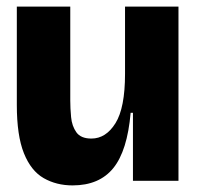

<svg xmlns="http://www.w3.org/2000/svg" viewBox="-20 -548 597 582"><path d="M200 14Q151 14 112.5 -8Q74 -30 52.5 -83.5Q31 -137 31 -230V-528H193V-243Q193 -220 195.5 -193Q198 -166 211.5 -147Q225 -128 257 -128Q301 -128 330 -174.5Q359 -221 359 -324V-528H521V0H383V-206H376Q366 -91 323.5 -38.5Q281 14 200 14Z"/></svg>

Font: Bricolage Grotesque 48pt ExtraBold
Style: Regular
Weight: 800
Designer: Mathieu Triay
Foundry: Atelier Triay
Version: Version 1.000; ttfautohint (v1.8.4.7-5d5b);gftools[0.9.32]